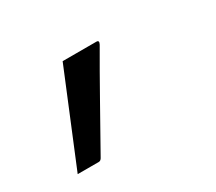

<svg xmlns="http://www.w3.org/2000/svg" viewBox="-80 -323 760 676"><g transform="rotate(-30 300.0 14.5)"><path d="M156 200H70Q108 108 146.5 14.5Q185 -79 223 -171H360Q373 -171 365 -156Q319 -77 268 14Q217 105 168 192Q163 200 156 200Z"/></g></svg>

Font: Recursive Mn Lnr St
Style: Italic
Weight: 400
Italic angle: -15°
Monospace: yes
Version: Version 1.079;hotconv 1.0.112;makeotfexe 2.5.65598; ttfautoh